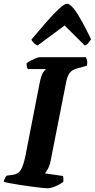

<svg xmlns="http://www.w3.org/2000/svg" viewBox="-31 -1011 509 1031"><path d="M222 0Q215 0 192 -2.5Q169 -5 138 -9Q107 -13 76 -18Q45 -23 21 -27.5Q-3 -32 -11 -35Q-9 -45 -4 -54.5Q1 -64 5 -68L37 -72Q67 -76 81 -99Q95 -122 106 -176L181 -561Q190 -608 201.5 -623.5Q213 -639 216 -640H119Q116 -644 113.5 -652Q111 -660 112 -671Q119 -678 133.5 -685.5Q148 -693 162 -698.5Q176 -704 182 -704H430Q433 -699 436 -687Q439 -675 436 -658L388 -645Q355 -637 342 -618Q329 -599 322 -559L241 -148Q236 -122 226 -104Q216 -86 210 -80L307 -66Q309 -62 309.5 -52Q310 -42 309 -35Q292 -21 266.5 -10.5Q241 0 222 0ZM171 -767Q161 -770 150.5 -780Q140 -790 138 -799Q180 -849 218.5 -893Q257 -937 286 -964Q315 -991 329 -991Q344 -991 365 -964.5Q386 -938 409.5 -895Q433 -852 458 -800Q451 -790 443.5 -780Q436 -770 424 -767L316 -874Z"/></svg>

Font: Texturina ExtraBold
Style: Italic
Weight: 800
Italic angle: -11°
Designer: Guillermo Torres Carreño
Foundry: Omnibus-Type
Version: Version 1.002; ttfautohint (v1.8.3)